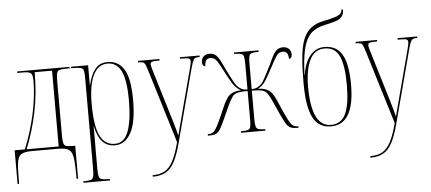

<svg xmlns="http://www.w3.org/2000/svg" viewBox="-60 -897 2864 1277"><g transform="rotate(-5 1372.0 -259.0)"><path d="M11 210V-15H79Q102 -69 119.5 -127Q137 -185 150 -242Q163 -301 169.5 -358.5Q176 -416 176 -462Q176 -503 165 -514.5Q154 -526 115 -526H73V-536H423V-526H399Q369 -526 355 -521.5Q341 -517 337 -501Q333 -485 333 -450V-86Q333 -51 337 -35Q341 -19 355 -14.5Q369 -10 399 -10H415V210H405L404 144Q403 85 395.5 54Q388 23 366.5 11.5Q345 0 300 0H126Q84 0 61.5 9.5Q39 19 31 47.5Q23 76 22 134L21 210ZM91 -15H305V-521H189Q189 -376 162.5 -251Q136 -126 91 -15Z M448 240V230H453Q484 230 498 225.5Q512 221 516 205Q520 189 520 154V-451Q520 -486 516.5 -501.5Q513 -517 498 -521.5Q483 -526 448 -526H433V-536H547V-405H549Q565 -474 595 -510Q625 -546 676 -546Q750 -546 787.5 -484Q825 -422 825 -280Q825 -130 785.5 -60Q746 10 680 10Q627 10 595.5 -24.5Q564 -59 550 -126H548Q549 -89 548.5 -55.5Q548 -22 548 14V154Q548 189 552 205Q556 221 570 225.5Q584 230 614 230H625V240ZM680 0Q743 0 770 -74Q797 -148 797 -280Q797 -414 767.5 -475Q738 -536 676 -536Q614 -536 581 -470Q548 -404 548 -276Q548 -191 560 -129Q572 -67 601 -33.5Q630 0 680 0Z M911 230Q960 230 992 212Q1024 194 1047.5 149.5Q1071 105 1092 25L943 -463Q934 -492 928 -505.5Q922 -519 912 -522.5Q902 -526 881 -526H880V-536H1023V-526H1020Q983 -526 972.5 -522Q962 -518 962 -505Q962 -497 967.5 -478.5Q973 -460 981 -433L1044 -225Q1063 -163 1074.5 -124Q1086 -85 1093 -60.5Q1100 -36 1104 -17Q1112 -47 1125 -97.5Q1138 -148 1152 -200L1214 -434Q1220 -457 1224.5 -475Q1229 -493 1229 -504Q1229 -515 1221.5 -520.5Q1214 -526 1178 -526H1160V-536H1291V-526H1286Q1268 -526 1259 -520.5Q1250 -515 1243.5 -497Q1237 -479 1227 -442L1102 30Q1081 110 1056.5 156Q1032 202 997.5 221Q963 240 912 240H911Z M1300 0V-10H1307Q1333 -10 1349 -32Q1365 -54 1390 -110L1430 -201Q1442 -225 1454 -242Q1466 -259 1487.5 -269.5Q1509 -280 1546 -282Q1513 -298 1491.5 -332.5Q1470 -367 1447 -412Q1422 -462 1405 -487.5Q1388 -513 1361 -513Q1342 -513 1333 -501Q1324 -489 1323 -461Q1303 -464 1303 -491Q1303 -512 1317 -527Q1331 -542 1357 -542Q1385 -542 1401.5 -526Q1418 -510 1430.5 -483.5Q1443 -457 1459 -424Q1478 -386 1493 -357.5Q1508 -329 1520 -314Q1529 -303 1546 -293Q1563 -283 1589 -283V-450Q1589 -485 1585.5 -501Q1582 -517 1569 -521.5Q1556 -526 1528 -526H1521V-536H1685V-526H1681Q1652 -526 1638.5 -522Q1625 -518 1621 -502Q1617 -486 1617 -450V-283Q1643 -283 1659.5 -293.5Q1676 -304 1685 -314Q1697 -329 1712 -357.5Q1727 -386 1746 -424Q1762 -457 1774.5 -483.5Q1787 -510 1803.5 -526Q1820 -542 1848 -542Q1874 -542 1888 -527Q1902 -512 1902 -491Q1902 -464 1882 -461Q1881 -489 1872 -501Q1863 -513 1844 -513Q1817 -513 1800.5 -487.5Q1784 -462 1758 -412Q1734 -367 1713 -332.5Q1692 -298 1659 -282Q1697 -280 1718 -269.5Q1739 -259 1751.5 -242Q1764 -225 1775 -201L1815 -110Q1840 -54 1856 -32Q1872 -10 1898 -10H1905V0H1894Q1865 0 1849 -8.5Q1833 -17 1819.5 -40.5Q1806 -64 1786 -108L1748 -192Q1732 -228 1718.5 -245.5Q1705 -263 1682.5 -268Q1660 -273 1617 -273V-86Q1617 -51 1621 -35Q1625 -19 1638.5 -14.5Q1652 -10 1681 -10H1684V0H1521V-10H1529Q1556 -10 1569 -14.5Q1582 -19 1585.5 -35Q1589 -51 1589 -85V-273Q1546 -273 1523.5 -268Q1501 -263 1487.5 -245.5Q1474 -228 1457 -192L1419 -108Q1399 -64 1386 -40.5Q1373 -17 1356.5 -8.5Q1340 0 1311 0Z M2122 10Q2070 10 2035 -19Q2000 -48 1982 -114.5Q1964 -181 1964 -293Q1964 -396 1971 -467.5Q1978 -539 1996.5 -585Q2015 -631 2048.5 -657Q2082 -683 2134 -693Q2189 -704 2215 -713.5Q2241 -723 2249 -733.5Q2257 -744 2258 -758H2268Q2268 -727 2253.5 -710Q2239 -693 2211 -684Q2183 -675 2140 -666Q2080 -654 2045.5 -620.5Q2011 -587 1995 -521.5Q1979 -456 1975 -346H1977Q1989 -429 2027.5 -474.5Q2066 -520 2123 -520Q2204 -520 2241 -456Q2278 -392 2278 -256Q2278 10 2122 10ZM2122 0Q2191 0 2220.5 -63Q2250 -126 2250 -256Q2250 -384 2222 -447Q2194 -510 2123 -510Q2056 -510 2024 -444.5Q1992 -379 1992 -266Q1992 0 2122 0Z M2364 230Q2413 230 2445 212Q2477 194 2500.5 149.5Q2524 105 2545 25L2396 -463Q2387 -492 2381 -505.5Q2375 -519 2365 -522.5Q2355 -526 2334 -526H2333V-536H2476V-526H2473Q2436 -526 2425.5 -522Q2415 -518 2415 -505Q2415 -497 2420.5 -478.5Q2426 -460 2434 -433L2497 -225Q2516 -163 2527.5 -124Q2539 -85 2546 -60.5Q2553 -36 2557 -17Q2565 -47 2578 -97.5Q2591 -148 2605 -200L2667 -434Q2673 -457 2677.5 -475Q2682 -493 2682 -504Q2682 -515 2674.5 -520.5Q2667 -526 2631 -526H2613V-536H2744V-526H2739Q2721 -526 2712 -520.5Q2703 -515 2696.5 -497Q2690 -479 2680 -442L2555 30Q2534 110 2509.5 156Q2485 202 2450.5 221Q2416 240 2365 240H2364Z"/></g></svg>

Font: Noto Serif Display ExtraCondensed Thin
Style: Regular
Weight: 100
Width: 2
Designer: Monotype Design Team
Foundry: Monotype Imaging Inc.
Version: Version 2.009